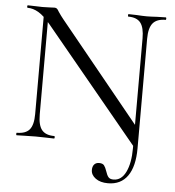

<svg xmlns="http://www.w3.org/2000/svg" viewBox="-56 -677 839 920"><g transform="rotate(5 363.5 -217.0)"><path d="M41 -613Q38 -613 38 -619Q38 -625 41 -625L78 -624Q90 -623 111 -623Q133 -623 147 -624Q161 -625 169 -625Q176 -625 180.5 -621.5Q185 -618 191 -607Q203 -589 216 -573L616 -82L624 12L612 14L152 -543Q120 -582 93.5 -597.5Q67 -613 41 -613ZM415 134Q415 117 423.5 107.5Q432 98 447 98Q464 98 471 107Q478 116 484 134Q490 153 497.5 162Q505 171 522 171Q560 171 581 128Q602 85 602 14L624 12Q624 99 591.5 145Q559 191 497 191Q460 191 437.5 174.5Q415 158 415 134ZM41 -12Q84 -12 102.5 -34.5Q121 -57 121 -109V-602L143 -600V-109Q143 -57 161.5 -34.5Q180 -12 221 -12Q224 -12 224 -6Q224 0 221 0Q196 0 183 -1L133 -2L82 -1Q68 0 41 0Q39 0 39 -6Q39 -12 41 -12ZM525 -613Q523 -613 523 -619Q523 -625 525 -625L564 -624Q594 -622 613 -622Q631 -622 663 -624L704 -625Q707 -625 707 -619Q707 -613 704 -613Q662 -613 643 -590Q624 -567 624 -515V12L602 14V-515Q602 -567 584 -590Q566 -613 525 -613Z"/></g></svg>

Font: Cormorant SC
Style: Regular
Weight: 400
Designer: Christian Thalmann (Catharsis Fonts)
Foundry: Catharsis Fonts
Version: Version 4.000